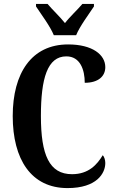

<svg xmlns="http://www.w3.org/2000/svg" viewBox="-20 -951 592 981"><path d="M255 -771H369C387 -816 435 -880 460 -918V-931H401C378 -903 336 -865 312 -833C287 -865 246 -903 223 -931H164V-918C189 -880 237 -816 255 -771ZM325 10C475 10 518 -66 518 -118C518 -133 513 -150 505 -158C476 -110 433 -61 348 -61C232 -61 189 -159 189 -358C189 -550 222 -663 319 -663C390 -663 413 -594 413 -528C482 -528 518 -561 518 -608C518 -671 453 -724 328 -724C141 -724 45 -577 45 -358C45 -137 139 10 325 10Z"/></svg>

Font: Noto Serif Devanagari ExtraCondensed
Style: Bold
Weight: 700
Width: 2
Designer: Universal Thirst, Indian Type Foundry and the Monotype Design Team
Foundry: Monotype Imaging Inc.
Version: Version 2.004